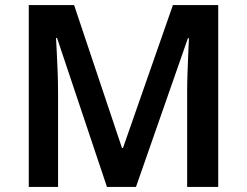

<svg xmlns="http://www.w3.org/2000/svg" viewBox="-20 -734 969 754"><path d="M400 0 204 -585H200Q201 -565 203 -528.5Q205 -492 206.5 -449.5Q208 -407 208 -370V0H93V-714H271L459 -153H463L659 -714H837V0H715V-376Q715 -410 716.5 -450.5Q718 -491 719.5 -527.5Q721 -564 722 -584H718L514 0Z"/></svg>

Font: Noto Sans Tangsa SemiBold
Style: Regular
Weight: 600
Version: Version 1.504